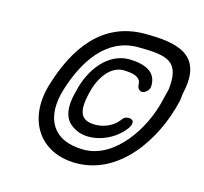

<svg xmlns="http://www.w3.org/2000/svg" viewBox="-84 -623 775 730"><g transform="rotate(15 303.0 -257.5)"><path d="M205 -256C185 -186 191 -137 234 -112C289 -76 384 -101 432 -165C447 -185 447 -204 423 -204C404 -204 397 -188 395 -186H394V-185C376 -163 343 -146 307 -146C244 -146 237 -185 253 -255C267 -316 304 -374 358 -374C399 -373 426 -365 427 -337C426 -316 448 -301 468 -325C472 -330 475 -336 475 -342C477 -400 431 -418 369 -420C282 -420 224 -337 205 -256ZM99 -247C55 -101 130 14 274 14C444 14 557 -155 594 -315C597 -328 596 -337 599 -351C635 -509 526 -529 401 -529C232 -529 145 -400 99 -247ZM156 -243C194 -366 265 -473 388 -473C508 -473 555 -460 542 -347C539 -334 534 -318 531 -303C504 -184 411 -43 289 -43C163 -43 121 -129 156 -243Z"/></g></svg>

Font: Comica
Style: RgIta
Weight: 400
Designer: Jasper
Foundry: KineticPlasma Fonts/Cannot Into Space Fonts
Version: Version 0.89